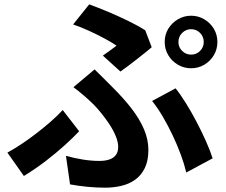

<svg xmlns="http://www.w3.org/2000/svg" viewBox="-20 -810 1040 884"><path d="M801.5 -616.5Q801.5 -592.5 818.7 -575.5Q835.9 -558.5 859.9 -558.5Q884.1 -558.5 901.1 -575.5Q918.1 -592.5 918.1 -616.5Q918.1 -641.3 901.1 -658.4Q884.1 -675.6 859.9 -675.6Q835.9 -675.6 818.7 -658.4Q801.5 -641.3 801.5 -616.5ZM738.3 -616.5Q738.3 -650.4 754.7 -677.5Q771.2 -704.7 799.1 -721.1Q827 -737.6 859.9 -737.6Q893 -737.6 920.6 -721.1Q948.2 -704.7 964.6 -677.5Q980.9 -650.4 980.9 -616.5Q980.9 -583.4 964.6 -555.9Q948.2 -528.4 920.6 -512Q893 -495.7 859.9 -495.7Q827 -495.7 799.1 -512Q771.2 -528.4 754.7 -555.9Q738.3 -583.4 738.3 -616.5ZM453.6 -553.9Q471.7 -566.3 488.9 -579.2Q506.1 -592.1 516.6 -599.7Q495.4 -614.5 462.6 -632.1Q429.8 -649.7 392.4 -667Q354.9 -684.4 316.7 -697.5L390.8 -789.9Q432.3 -774.7 478.8 -755.2Q525.4 -735.6 570.2 -713.8Q615.1 -692 648.7 -670.5L678.5 -592.5Q668.9 -583.9 651 -569.7Q633.1 -555.5 611.8 -538.7Q590.4 -521.9 570.1 -506.5Q549.8 -491.2 534.5 -480.6ZM283.6 -92.6Q324.9 -81.1 363.3 -75.1Q401.7 -69.1 437.8 -69.1Q463.5 -69.1 483.1 -75.5Q502.7 -81.9 513.4 -96.3Q524.2 -110.6 524.2 -133.6Q524.2 -156.2 512.8 -183.5Q501.5 -210.9 483.6 -238Q465.8 -265.1 446.2 -289.1Q426.7 -313.1 410.3 -329.6Q391.6 -348.2 367.2 -369.1Q342.9 -390.1 318.1 -408.6L415.5 -490.5Q438.1 -468.2 457.9 -448.6Q477.8 -429 496.9 -409.4Q550.9 -356.1 587.9 -307.4Q624.8 -258.7 644 -212.4Q663.2 -166 663.2 -119.7Q663.2 -69.9 646.7 -36.2Q630.2 -2.5 602.3 17.4Q574.4 37.3 538.6 45.7Q502.7 54.1 464.3 54.1Q422.8 54.1 380.9 49.9Q338.9 45.7 302.5 38.9ZM837.6 -15.8Q828.7 -53.7 812.5 -97.9Q796.2 -142 775 -186.7Q753.9 -231.4 729.8 -272.5Q705.8 -313.5 680.3 -345.1L788.4 -403.3Q811.7 -374.4 836.7 -333.8Q861.8 -293.3 885.4 -248.3Q909 -203.2 928.4 -159.6Q947.8 -115.9 959 -81ZM344.5 -205.7Q316.8 -176.5 277.7 -141Q238.6 -105.6 191 -69Q143.4 -32.5 90 0.3L14.1 -107.4Q46.4 -124.9 81.6 -148.5Q116.9 -172.1 151.3 -198.9Q185.7 -225.6 216.1 -252.3Q246.4 -279 268.7 -303.4Z"/></svg>

Font: Noto Sans TC Thin
Style: Regular
Weight: 100
Designer: Ryoko NISHIZUKA 西塚涼子 (kana, bopomofo & ideographs); Paul D. Hunt (Latin, Greek & Cyrillic); Sandoll Communications 산돌커뮤니
Foundry: Adobe
Version: Version 2.004-H2;hotconv 1.0.118;makeotfexe 2.5.65603